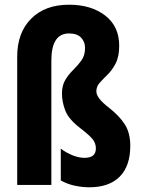

<svg xmlns="http://www.w3.org/2000/svg" viewBox="-20 -785 599 815"><path d="M486 -591Q486 -545 471 -516Q456 -487 437 -468.5Q418 -450 403.5 -434Q389 -418 389 -397Q389 -369 441 -329Q486 -294 509.5 -257.5Q533 -221 533 -166Q533 -80 488 -35Q443 10 359 10Q330 10 298.5 3.5Q267 -3 238 -19V-154Q262 -136 288.5 -125.5Q315 -115 339 -115Q387 -115 387 -155Q387 -176 374 -193Q361 -210 322 -240Q271 -279 257 -316Q243 -353 243 -387Q243 -423 257.5 -446.5Q272 -470 291.5 -489Q311 -508 326 -529Q341 -550 341 -582Q341 -607 324.5 -625Q308 -643 273 -643Q198 -643 198 -528V0H53V-545Q53 -646 112 -705.5Q171 -765 273 -765Q367 -765 426.5 -719Q486 -673 486 -591Z"/></svg>

Font: Noto Sans Lao Looped ExtraCondensed ExtraBold
Style: Regular
Weight: 800
Width: 2
Designer: Mark Frömberg, Ben Mitchell
Foundry: The Fontpad Ltd
Version: Version 1.002; ttfautohint (v1.8.4.7-5d5b)